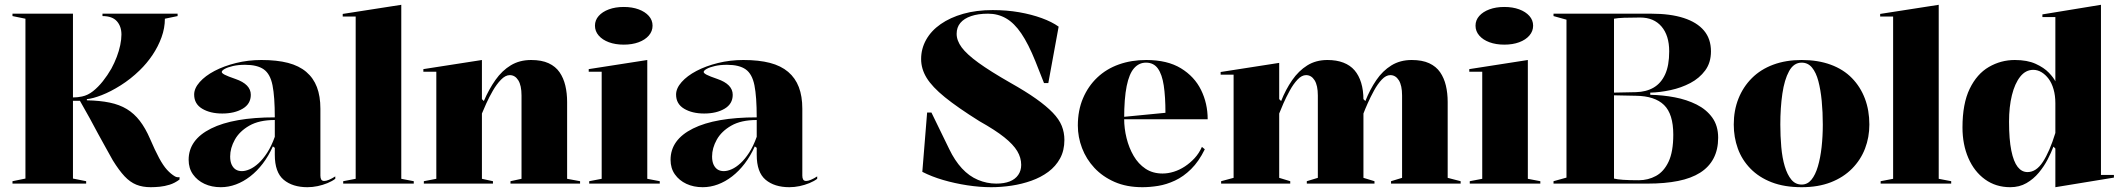

<svg xmlns="http://www.w3.org/2000/svg" viewBox="-20 -765 8846 800"><path d="M608 15Q574 15 548 4.5Q522 -6 499 -30.5Q476 -55 450 -97Q436 -123 420.5 -150Q405 -177 388.5 -208Q372 -239 353.5 -273Q335 -307 313 -345H284V-21L339 -10V0H32V-10L86 -21V-687L32 -698V-708H284V-359Q294 -359 303.5 -360Q313 -361 322 -363Q346 -368 367.5 -385Q389 -402 408.5 -426.5Q428 -451 444 -479Q457 -503 466.5 -528Q476 -553 481 -577Q486 -601 486 -621Q486 -655 467 -676.5Q448 -698 407 -698V-708H720V-698L667 -687Q667 -648 653 -609.5Q639 -571 615.5 -536Q592 -501 562 -472Q525 -436 483 -409.5Q441 -383 403.5 -368.5Q366 -354 342 -352V-347Q396 -346 437 -337.5Q478 -329 508.5 -310.5Q539 -292 562.5 -261.5Q586 -231 605 -187Q626 -138 643 -106.5Q660 -75 676 -57.5Q692 -40 709 -30Q718 -25 728 -27V-17Q708 -2 687 4.5Q666 11 646 13Q626 15 608 15Z M1069 -515Q1134 -515 1180 -503Q1226 -491 1256 -465.5Q1286 -440 1300.5 -402Q1315 -364 1315 -312V-33Q1315 -23 1318.5 -17Q1322 -11 1331 -11Q1339 -11 1351 -16Q1363 -21 1377 -30V-20Q1364 -10 1344.5 -2Q1325 6 1303.5 10.5Q1282 15 1261 15Q1199 15 1162 -16Q1125 -47 1125 -120Q1125 -129 1125 -133Q1125 -137 1125 -140.5Q1125 -144 1125 -149L1117 -155Q1099 -115 1075 -83.5Q1051 -52 1022.5 -30Q994 -8 963 3.5Q932 15 900 15Q862 15 832 1Q802 -13 784 -38.5Q766 -64 766 -99Q766 -183 859.5 -229.5Q953 -276 1125 -276Q1125 -362 1115.5 -409.5Q1106 -457 1079 -476Q1052 -495 1001 -495Q973 -495 951 -490Q929 -485 916.5 -478Q904 -471 904 -465Q904 -460 916.5 -453.5Q929 -447 961 -436Q1025 -414 1025 -370Q1025 -332 991 -312Q957 -292 906 -292Q856 -292 822.5 -312Q789 -332 789 -371Q789 -397 812 -423Q835 -449 874 -469.5Q913 -490 963.5 -502.5Q1014 -515 1069 -515ZM1125 -265Q1060 -265 1019 -241.5Q978 -218 958.5 -183Q939 -148 939 -113Q939 -92 945.5 -78.5Q952 -65 962.5 -58.5Q973 -52 988 -52Q1003 -52 1021 -60Q1039 -68 1057.5 -85Q1076 -102 1093.5 -129Q1111 -156 1125 -195Z M1652 -20 1704 -10V0H1410V-10L1462 -20V-696H1408V-707L1652 -745Z M2397 -10V0H2107V-10L2153 -20V-367Q2153 -409 2139.5 -430.5Q2126 -452 2104 -452Q2086 -452 2067.5 -433Q2049 -414 2033.5 -387Q2018 -360 2006 -333.5Q1994 -307 1988 -292V-20L2034 -10V0H1746V-10L1798 -20V-466H1744V-477L1988 -515V-352L1996 -344Q2017 -393 2044.5 -432Q2072 -471 2108.5 -493Q2145 -515 2193 -515Q2237 -515 2266 -501.5Q2295 -488 2311.5 -464Q2328 -440 2335.5 -408.5Q2343 -377 2343 -340V-20Z M2579 -579Q2544 -579 2517 -589Q2490 -599 2474.5 -617Q2459 -635 2459 -658Q2459 -681 2474.5 -698.5Q2490 -716 2517 -726Q2544 -736 2579 -736Q2614 -736 2641 -726Q2668 -716 2683.5 -698.5Q2699 -681 2699 -658Q2699 -635 2683.5 -617Q2668 -599 2641 -589Q2614 -579 2579 -579ZM2435 0V-10L2487 -20V-466H2433V-477L2677 -515V-20L2729 -10V0Z M3077 -515Q3142 -515 3188 -503Q3234 -491 3264 -465.5Q3294 -440 3308.5 -402Q3323 -364 3323 -312V-33Q3323 -23 3326.5 -17Q3330 -11 3339 -11Q3347 -11 3359 -16Q3371 -21 3385 -30V-20Q3372 -10 3352.5 -2Q3333 6 3311.5 10.5Q3290 15 3269 15Q3207 15 3170 -16Q3133 -47 3133 -120Q3133 -129 3133 -133Q3133 -137 3133 -140.5Q3133 -144 3133 -149L3125 -155Q3107 -115 3083 -83.5Q3059 -52 3030.5 -30Q3002 -8 2971 3.5Q2940 15 2908 15Q2870 15 2840 1Q2810 -13 2792 -38.5Q2774 -64 2774 -99Q2774 -183 2867.5 -229.5Q2961 -276 3133 -276Q3133 -362 3123.5 -409.5Q3114 -457 3087 -476Q3060 -495 3009 -495Q2981 -495 2959 -490Q2937 -485 2924.5 -478Q2912 -471 2912 -465Q2912 -460 2924.5 -453.5Q2937 -447 2969 -436Q3033 -414 3033 -370Q3033 -332 2999 -312Q2965 -292 2914 -292Q2864 -292 2830.5 -312Q2797 -332 2797 -371Q2797 -397 2820 -423Q2843 -449 2882 -469.5Q2921 -490 2971.5 -502.5Q3022 -515 3077 -515ZM3133 -265Q3068 -265 3027 -241.5Q2986 -218 2966.5 -183Q2947 -148 2947 -113Q2947 -92 2953.5 -78.5Q2960 -65 2970.5 -58.5Q2981 -52 2996 -52Q3011 -52 3029 -60Q3047 -68 3065.5 -85Q3084 -102 3101.5 -129Q3119 -156 3133 -195Z M4110 15Q4062 15 4010 7Q3958 -1 3910 -15Q3862 -29 3823 -49L3843 -296H3861L3935 -144Q3958 -96 3988 -63.5Q4018 -31 4055 -15.5Q4092 0 4131 0Q4164 0 4187 -9Q4210 -18 4222.5 -36Q4235 -54 4235 -78Q4235 -108 4218.5 -135.5Q4202 -163 4164.5 -193Q4127 -223 4061 -260Q3970 -317 3917 -360Q3864 -403 3841 -440.5Q3818 -478 3818 -519Q3818 -562 3839 -599.5Q3860 -637 3899.5 -664.5Q3939 -692 3993.5 -707.5Q4048 -723 4116 -723Q4175 -723 4226.5 -714Q4278 -705 4320.5 -689.5Q4363 -674 4391 -654L4348 -419H4330L4294 -510Q4265 -582 4235.5 -625.5Q4206 -669 4172 -688.5Q4138 -708 4097 -708Q4056 -708 4026.5 -698Q3997 -688 3981.5 -669.5Q3966 -651 3966 -624Q3966 -596 3987 -567.5Q4008 -539 4057 -503.5Q4106 -468 4190 -420Q4254 -384 4297 -353.5Q4340 -323 4366.5 -295.5Q4393 -268 4404 -240.5Q4415 -213 4415 -182Q4415 -138 4397 -105Q4379 -72 4348 -49Q4317 -26 4277.5 -12Q4238 2 4195 8.5Q4152 15 4110 15Z M4756 -515Q4844 -515 4900.5 -480.5Q4957 -446 4984.5 -390Q5012 -334 5012 -268H4661V-278L4836 -295Q4836 -362 4829 -408.5Q4822 -455 4804.5 -479.5Q4787 -504 4755 -504Q4726 -504 4705.5 -481Q4685 -458 4674.5 -406.5Q4664 -355 4664 -270Q4664 -230 4674 -189.5Q4684 -149 4703.5 -115.5Q4723 -82 4753 -62Q4783 -42 4824 -42Q4847 -42 4871 -49.5Q4895 -57 4917 -71.5Q4939 -86 4957.5 -106Q4976 -126 4988 -153L5000 -143Q4975 -92 4943 -60.5Q4911 -29 4875.5 -12.5Q4840 4 4805.5 9.5Q4771 15 4740 15Q4674 15 4624 -7Q4574 -29 4540 -65.5Q4506 -102 4488.5 -148Q4471 -194 4471 -242Q4471 -305 4492.5 -355.5Q4514 -406 4552 -442Q4590 -478 4642 -496.5Q4694 -515 4756 -515Z M5068 0V-10L5120 -24V-454H5066V-465L5310 -503V-352L5318 -344Q5337 -392 5364 -431Q5391 -470 5427 -492.5Q5463 -515 5511 -515Q5549 -515 5577.5 -504Q5606 -493 5624 -472Q5642 -451 5651.5 -420Q5661 -389 5661 -349V-24L5707 -10V0H5425V-10L5471 -24V-367Q5471 -409 5457.5 -430.5Q5444 -452 5422 -452Q5404 -452 5386.5 -433.5Q5369 -415 5354 -387.5Q5339 -360 5327.5 -334Q5316 -308 5310 -292V-24L5356 -10V0ZM5776 0V-10L5822 -24V-367Q5822 -409 5808.5 -430.5Q5795 -452 5773 -452Q5755 -452 5737.5 -433.5Q5720 -415 5705 -387.5Q5690 -360 5678.5 -334Q5667 -308 5661 -292V-352L5669 -344Q5688 -392 5714.5 -431Q5741 -470 5777.5 -492.5Q5814 -515 5862 -515Q5906 -515 5935 -501.5Q5964 -488 5980.5 -464Q5997 -440 6004.5 -408.5Q6012 -377 6012 -340V-24L6066 -10V0Z M6248 -579Q6213 -579 6186 -589Q6159 -599 6143.5 -617Q6128 -635 6128 -658Q6128 -681 6143.5 -698.5Q6159 -716 6186 -726Q6213 -736 6248 -736Q6283 -736 6310 -726Q6337 -716 6352.5 -698.5Q6368 -681 6368 -658Q6368 -635 6352.5 -617Q6337 -599 6310 -589Q6283 -579 6248 -579ZM6104 0V-10L6156 -20V-466H6102V-477L6346 -515V-20L6398 -10V0Z M6860 -708Q6940 -708 6995.5 -690Q7051 -672 7080 -637.5Q7109 -603 7109 -551Q7109 -504 7085 -471.5Q7061 -439 7023 -419Q6985 -399 6940.5 -389.5Q6896 -380 6856 -379V-370Q6908 -369 6958 -359.5Q7008 -350 7049 -329.5Q7090 -309 7114.5 -275Q7139 -241 7139 -191Q7139 -142 7120 -105.5Q7101 -69 7064 -45.5Q7027 -22 6972 -11Q6917 0 6846 0H6453V-10L6507 -25V-683L6453 -698V-708ZM6814 -692Q6774 -692 6747 -691Q6720 -690 6705 -687V-21Q6730 -14 6808 -14Q6847 -14 6880 -32Q6913 -50 6932.5 -91.5Q6952 -133 6952 -204Q6952 -290 6913.5 -327.5Q6875 -365 6796 -366L6699 -368V-379L6796 -381Q6839 -382 6870 -400Q6901 -418 6918 -455Q6935 -492 6935 -551Q6935 -617 6903 -654.5Q6871 -692 6814 -692Z M7487 -515Q7555 -515 7608 -495.5Q7661 -476 7696.5 -439.5Q7732 -403 7750.5 -354Q7769 -305 7769 -246Q7769 -193 7751 -146Q7733 -99 7697 -62.5Q7661 -26 7608.5 -5.5Q7556 15 7487 15Q7415 15 7362 -5.5Q7309 -26 7273.5 -62.5Q7238 -99 7221 -146Q7204 -193 7204 -246Q7204 -305 7223.5 -354Q7243 -403 7279.5 -439.5Q7316 -476 7368.5 -495.5Q7421 -515 7487 -515ZM7487 -504Q7454 -504 7434.5 -468.5Q7415 -433 7406.5 -374.5Q7398 -316 7398 -246Q7398 -198 7402 -152.5Q7406 -107 7416.5 -72Q7427 -37 7444 -16.5Q7461 4 7487 4Q7511 4 7527.5 -16Q7544 -36 7554.5 -71.5Q7565 -107 7570 -152Q7575 -197 7575 -246Q7575 -298 7570.5 -344.5Q7566 -391 7556.5 -427Q7547 -463 7530 -483.5Q7513 -504 7487 -504Z M8058 -20 8110 -10V0H7816V-10L7868 -20V-696H7814V-707L8058 -745Z M8734 -745V-36H8788V-25L8544 15V-146L8536 -154Q8527 -130 8512 -101Q8497 -72 8475 -45.5Q8453 -19 8423.5 -2Q8394 15 8356 15Q8296 15 8251 -17.5Q8206 -50 8181.5 -106.5Q8157 -163 8157 -234Q8157 -333 8187 -395Q8217 -457 8267 -486Q8317 -515 8375 -515Q8427 -515 8462 -499Q8497 -483 8517 -462Q8537 -441 8544 -426V-694H8490V-705ZM8452 -474Q8420 -474 8397.5 -445.5Q8375 -417 8363 -368.5Q8351 -320 8351 -258Q8351 -184 8360.5 -137.5Q8370 -91 8387 -69.5Q8404 -48 8428 -48Q8446 -48 8462 -58.5Q8478 -69 8492 -90.5Q8506 -112 8519 -142Q8532 -172 8544 -211V-335Q8544 -367 8536.5 -393Q8529 -419 8516 -436.5Q8503 -454 8486.5 -464Q8470 -474 8452 -474Z"/></svg>

Font: Kalnia SemiBold
Style: Regular
Weight: 600
Designer: Frida Medrano
Foundry: Frida Medrano
Version: Version 1.105